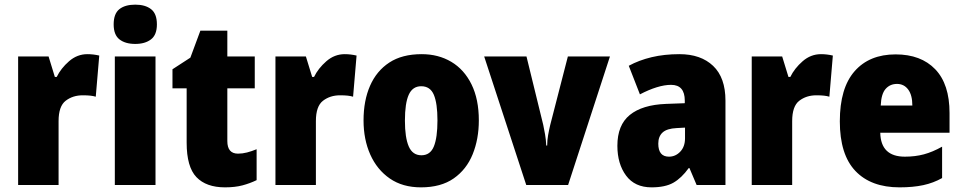

<svg xmlns="http://www.w3.org/2000/svg" viewBox="-20 -796 4139 826"><path d="M356 -563Q381 -563 407 -557L392 -380Q382 -383 369 -384.5Q356 -386 336 -386Q293 -386 262.5 -362.5Q232 -339 232 -275V0H58V-553H189L216 -465H224Q242 -502 277 -532.5Q312 -563 356 -563Z M562 -776Q605 -776 630 -756.5Q655 -737 655 -691Q655 -646 629.5 -626.5Q604 -607 562 -607Q519 -607 494 -626.5Q469 -646 469 -691Q469 -737 493.5 -756.5Q518 -776 562 -776ZM649 -553V0H474V-553Z M1004 -135Q1023 -135 1042.5 -140Q1062 -145 1084 -154V-21Q1055 -7 1023 1.5Q991 10 948 10Q867 10 825 -34Q783 -78 783 -182V-416H722V-498L799 -548L842 -664H958V-553H1076V-416H958V-189Q958 -135 1004 -135Z M1463 -563Q1488 -563 1514 -557L1499 -380Q1489 -383 1476 -384.5Q1463 -386 1443 -386Q1400 -386 1369.5 -362.5Q1339 -339 1339 -275V0H1165V-553H1296L1323 -465H1331Q1349 -502 1384 -532.5Q1419 -563 1463 -563Z M2040 -278Q2040 -198 2013.5 -132.5Q1987 -67 1932 -28.5Q1877 10 1791 10Q1712 10 1657 -28Q1602 -66 1573 -131Q1544 -196 1544 -278Q1544 -363 1572 -427Q1600 -491 1655 -527Q1710 -563 1794 -563Q1866 -563 1921.5 -530Q1977 -497 2008.5 -433Q2040 -369 2040 -278ZM1722 -277Q1722 -204 1738.5 -166Q1755 -128 1793 -128Q1831 -128 1846.5 -166Q1862 -204 1862 -278Q1862 -351 1846.5 -388Q1831 -425 1792 -425Q1755 -425 1738.5 -388.5Q1722 -352 1722 -277Z M2244 0 2063 -553H2245L2317 -259Q2321 -241 2325 -217.5Q2329 -194 2330 -170H2334Q2334 -192 2338 -214.5Q2342 -237 2347 -258L2423 -553H2604L2424 0Z M2903 -563Q2995 -563 3048 -512.5Q3101 -462 3101 -363V0H2977L2946 -73H2943Q2912 -30 2877 -10Q2842 10 2783 10Q2711 10 2673.5 -40.5Q2636 -91 2636 -169Q2636 -258 2689.5 -301.5Q2743 -345 2845 -349L2926 -352V-363Q2926 -431 2867 -431Q2839 -431 2805 -420.5Q2771 -410 2733 -390L2685 -513Q2729 -537 2783.5 -550Q2838 -563 2903 -563ZM2891 -245Q2849 -243 2830.5 -226Q2812 -209 2812 -178Q2812 -122 2858 -122Q2886 -122 2906.5 -143.5Q2927 -165 2927 -201V-247Z M3512 -563Q3537 -563 3563 -557L3548 -380Q3538 -383 3525 -384.5Q3512 -386 3492 -386Q3449 -386 3418.5 -362.5Q3388 -339 3388 -275V0H3214V-553H3345L3372 -465H3380Q3398 -502 3433 -532.5Q3468 -563 3512 -563Z M3833 -562Q3942 -562 4003.5 -498Q4065 -434 4065 -310V-225H3767Q3769 -122 3873 -122Q3917 -122 3954.5 -132Q3992 -142 4033 -165V-30Q3996 -9 3952 0.5Q3908 10 3850 10Q3727 10 3660 -60.5Q3593 -131 3593 -274Q3593 -417 3656.5 -489.5Q3720 -562 3833 -562ZM3839 -435Q3809 -435 3790 -413.5Q3771 -392 3769 -342H3905Q3905 -387 3887 -411Q3869 -435 3839 -435Z"/></svg>

Font: Noto Sans Oriya Cond Blk
Style: Regular
Weight: 900
Width: 3
Designer: Amélie Bonet and Sol Matas
Foundry: Google LLC
Version: Version 2.006; ttfautohint (v1.8.4.7-5d5b)